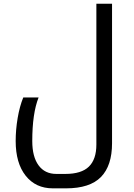

<svg xmlns="http://www.w3.org/2000/svg" viewBox="-20 -780 727 1040"><path d="M266.1 240.2Q173.3 240.2 119.1 171.9Q64.9 103.5 64.9 -16.1Q64.9 -77.6 75.7 -140.9Q86.4 -204.1 106 -252H189Q154.8 -165.5 154.8 -16.1Q154.8 69.3 189 115.7Q223.1 162.1 285.2 162.1H334Q420.9 162.1 461.4 122.6Q502 83 502 2.9V-759.8H586.9V-3.9Q586.9 117.2 526.9 178.7Q466.8 240.2 337.9 240.2Z"/></svg>

Font: Droid Arabic Kufi
Style: Regular
Weight: 400
Designer: Pascal Zoghbi
Foundry: Irfont.ir
Version: Version 1.00 February 28, 2013, initial release